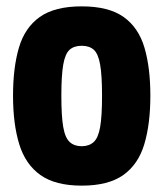

<svg xmlns="http://www.w3.org/2000/svg" viewBox="-20 -574 514 604"><path d="M21 -273Q21 -361 39.5 -424Q58 -487 105 -520.5Q152 -554 237 -554Q322 -554 369 -520.5Q416 -487 434.5 -424Q453 -361 453 -273Q453 -184 434 -120.5Q415 -57 368 -23.5Q321 10 237 10Q154 10 107 -23.5Q60 -57 40.5 -120.5Q21 -184 21 -273ZM173 -273Q173 -208 179 -174Q185 -140 199.5 -127Q214 -114 237 -114Q260 -114 274.5 -127Q289 -140 295 -174Q301 -208 301 -273Q301 -337 295 -371Q289 -405 275 -417.5Q261 -430 237 -430Q213 -430 199 -417.5Q185 -405 179 -371Q173 -337 173 -273Z"/></svg>

Font: Georama SemiCondensed
Style: Bold
Weight: 700
Width: 4
Designer: Jean-Baptiste Levee
Foundry: Production Type
Version: Version 1.000